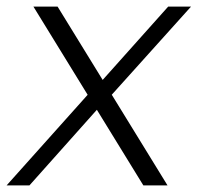

<svg xmlns="http://www.w3.org/2000/svg" viewBox="-49 -560 597 580"><path d="M52 -540H125L457 0H384ZM234 -294 287 -277 40 0H-29ZM216 -268 459 -540H528L269 -252Z"/></svg>

Font: Pathway Extreme 8pt Thin
Style: Italic
Weight: 100
Italic angle: -8°
Designer: Eduardo Rodriguez Tunni
Foundry: Eduardo Rodriguez Tunni
Version: Version 1.000